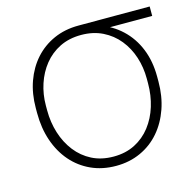

<svg xmlns="http://www.w3.org/2000/svg" viewBox="-85 -614 719 711"><g transform="rotate(-15 274.5 -259.0)"><path d="M43.5 -254.9V-273.4Q43.5 -329.1 60.1 -375.5Q76.7 -421.9 107.2 -456.1Q137.7 -490.2 180.4 -509.3Q223.1 -528.3 275.4 -528.3Q288.1 -527.8 299.6 -524.9Q311 -522 322.5 -518.1Q334 -514.2 346.7 -509.3Q397 -492.7 433.1 -458.7Q469.2 -424.8 488.5 -377Q507.8 -329.1 507.8 -270.5V-251.5Q507.8 -195.3 491.2 -147.7Q474.6 -100.1 444.1 -64.7Q413.6 -29.3 370.8 -9.8Q328.1 9.8 276.4 9.8Q223.6 9.8 180.9 -9.8Q138.2 -29.3 107.4 -64.7Q76.7 -100.1 60.1 -148.4Q43.5 -196.8 43.5 -254.9ZM82 -273.4V-254.9Q82 -209 95 -167.7Q107.9 -126.5 132.8 -94.5Q157.7 -62.5 193.6 -44.2Q229.5 -25.9 276.4 -25.9Q322.3 -25.9 358.2 -44.2Q394 -62.5 418.7 -94.5Q443.4 -126.5 456.1 -167.7Q468.8 -209 468.8 -254.9V-273.4Q468.8 -316.4 456.1 -355.7Q443.4 -395 418.5 -425.8Q393.6 -456.5 357.4 -474.4Q321.3 -492.2 275.4 -492.2Q229 -492.2 193.1 -474.4Q157.2 -456.5 132.6 -425.8Q107.9 -395 95 -355.7Q82 -316.4 82 -273.4ZM548.3 -528.3V-492.2H274.9V-528.3Z"/></g></svg>

Font: Roboto ExtraLight
Style: Regular
Weight: 250
Designer: Christian Robertson
Foundry: Google
Version: Version 3.009; 2024